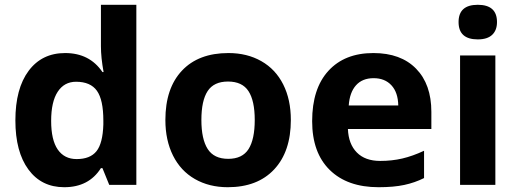

<svg xmlns="http://www.w3.org/2000/svg" viewBox="-20 -780 2188 810"><path d="M251 9.8Q154.8 9.8 99.9 -64.9Q44.9 -139.6 44.9 -272Q44.9 -406.2 100.8 -481.2Q156.7 -556.2 254.9 -556.2Q357.9 -556.2 412.1 -476.1H417Q405.8 -537.1 405.8 -585V-759.8H555.2V0H440.9L412.1 -70.8H405.8Q355 9.8 251 9.8ZM303.2 -108.9Q360.4 -108.9 387 -142.1Q413.6 -175.3 416 -254.9V-271Q416 -358.9 388.9 -397Q361.8 -435.1 300.8 -435.1Q251 -435.1 223.4 -392.8Q195.8 -350.6 195.8 -270Q195.8 -189.5 223.6 -149.2Q251.5 -108.9 303.2 -108.9Z M829.6 -273.9Q829.6 -192.9 856.2 -151.4Q882.8 -109.9 942.9 -109.9Q1002.4 -109.9 1028.6 -151.1Q1054.7 -192.4 1054.7 -273.9Q1054.7 -355 1028.3 -395.5Q1002 -436 941.9 -436Q882.3 -436 856 -395.8Q829.6 -355.5 829.6 -273.9ZM1207 -273.9Q1207 -140.6 1136.7 -65.4Q1066.4 9.8 940.9 9.8Q862.3 9.8 802.2 -24.7Q742.2 -59.1 710 -123.5Q677.7 -188 677.7 -273.9Q677.7 -407.7 747.6 -481.9Q817.4 -556.2 943.8 -556.2Q1022.5 -556.2 1082.5 -522Q1142.6 -487.8 1174.8 -423.8Q1207 -359.9 1207 -273.9Z M1556.2 -450.2Q1508.8 -450.2 1481.9 -420.2Q1455.1 -390.1 1451.2 -335H1660.2Q1659.2 -390.1 1631.3 -420.2Q1603.5 -450.2 1556.2 -450.2ZM1577.1 9.8Q1445.3 9.8 1371.1 -63Q1296.9 -135.7 1296.9 -269Q1296.9 -406.2 1365.5 -481.2Q1434.1 -556.2 1555.2 -556.2Q1670.9 -556.2 1735.4 -490.2Q1799.8 -424.3 1799.8 -308.1V-235.8H1447.8Q1450.2 -172.4 1485.4 -136.7Q1520.5 -101.1 1584 -101.1Q1633.3 -101.1 1677.2 -111.3Q1721.2 -121.6 1769 -144V-28.8Q1730 -9.3 1685.5 0.2Q1641.1 9.8 1577.1 9.8Z M1914.6 -687Q1914.6 -759.8 1995.6 -759.8Q2076.7 -759.8 2076.7 -687Q2076.7 -652.3 2056.4 -633.1Q2036.1 -613.8 1995.6 -613.8Q1914.6 -613.8 1914.6 -687ZM2069.8 0H1920.9V-545.9H2069.8Z"/></svg>

Font: Samim FD
Style: Bold-FD
Weight: 700
Foundry: DejaVu fonts team - Redesigned by Saber Rastikerdar
Version: Version 4.0.1